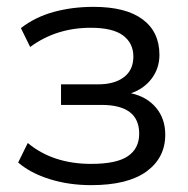

<svg xmlns="http://www.w3.org/2000/svg" viewBox="-20 -531 548 560"><path d="M246 9Q181 9 125 -8.5Q69 -26 33 -57L61 -114Q134 -53 246 -53Q320 -53 353 -75.5Q386 -98 386 -141Q386 -225 276 -225H158V-285H266Q314 -285 341.5 -306Q369 -327 369 -366Q369 -405 339 -427.5Q309 -450 245 -450Q144 -450 68 -394L41 -449Q82 -481 136 -496Q190 -511 253 -511Q347 -511 396 -474.5Q445 -438 445 -371Q445 -332 422.5 -302Q400 -272 362 -259Q408 -249 435 -217Q462 -185 462 -138Q462 -71 407.5 -31Q353 9 246 9Z"/></svg>

Font: Winston
Style: Regular
Weight: 400
Designer: Original fonts by Vernon Adams / Changes by Cristiano Sobral
Foundry: Original fonts by Vernon Adams / Changes by Cristiano Sobral
Version: Version 2.503;July 17, 2020;FontCreator 13.0.0.2655 64-bit